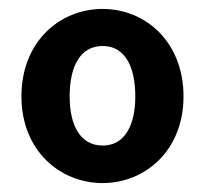

<svg xmlns="http://www.w3.org/2000/svg" viewBox="-20 -832 460 430"><path d="M210 -422C305 -422 391 -495 391 -616C391 -739 305 -812 210 -812C114 -812 28 -739 28 -616C28 -495 114 -422 210 -422ZM210 -506C160 -506 136 -551 136 -616C136 -684 160 -729 210 -729C259 -729 283 -684 283 -616C283 -551 259 -506 210 -506Z"/></svg>

Font: Noto Sans TC
Style: Bold
Weight: 700
Designer: Ryoko NISHIZUKA 西塚涼子 (kana, bopomofo & ideographs); Paul D. Hunt (Latin, Greek & Cyrillic); Sandoll Communications 산돌커뮤니
Foundry: Adobe
Version: Version 2.004;hotconv 1.0.118;makeotfexe 2.5.65603